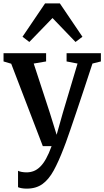

<svg xmlns="http://www.w3.org/2000/svg" viewBox="-20 -867 619 1139"><path d="M138.5 252Q122 252 108.5 249.5Q95 247 87 243.5V146Q93.5 150 108 152.8Q122.5 155.5 137.5 155.5Q160 155.5 180 147.8Q200 140 218.2 122.2Q236.5 104.5 253.2 74.5Q270 44.5 286 0H234L46.5 -489L1 -502.5V-551.5H253.5V-502.5L180 -490L275.5 -198L316 -67.5L353 -198.5L440 -490L375 -502.5V-551.5H578.5V-502.5L528.5 -490Q501.5 -407 477.2 -334.2Q453 -261.5 432.8 -201.5Q412.5 -141.5 397 -96.2Q381.5 -51 371.2 -22.8Q361 5.5 357 14.5Q327.5 91.5 298.5 144.5Q269.5 197.5 231.8 224.8Q194 252 138.5 252ZM154 -618 113.5 -649 247.5 -847H335L469 -649L428 -618L291.5 -760Z"/></svg>

Font: Merriweather 28pt SemiBold
Style: Regular
Weight: 600
Version: Version 2.100